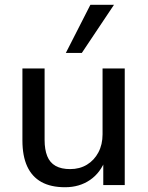

<svg xmlns="http://www.w3.org/2000/svg" viewBox="-20 -776 619 805"><path d="M253 9Q193 9 153.5 -13Q114 -35 94 -78.5Q74 -122 74 -187V-489H167V-189Q167 -149 178 -121.5Q189 -94 213 -80.5Q237 -67 274 -67Q314 -67 344.5 -85.5Q375 -104 392.5 -137Q410 -170 410 -213V-489H503V0H413V-109H423Q402 -52 357.5 -21.5Q313 9 253 9ZM256 -554 359 -756H458L323 -554Z"/></svg>

Font: Nunito Sans 12pt ExtraLight 11pt Medium
Style: Regular
Weight: 500
Version: Version 3.101;gftools[0.9.27]